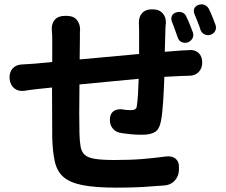

<svg xmlns="http://www.w3.org/2000/svg" viewBox="-20 -811 1040 882"><path d="M790 -754Q805 -759 818.5 -753Q832 -747 837 -732Q844 -719 852.5 -697Q861 -675 866 -662Q871 -647 864 -634.5Q857 -622 842 -616Q826 -612 813.5 -618Q801 -624 796 -640Q791 -654 783 -676.5Q775 -699 770 -711Q764 -725 769.5 -737.5Q775 -750 790 -754ZM893 -789Q908 -794 921.5 -787.5Q935 -781 941 -767Q948 -753 957 -730.5Q966 -708 970 -697Q975 -682 968.5 -669Q962 -656 946 -651Q932 -647 919 -653.5Q906 -660 901 -674Q897 -688 888 -710.5Q879 -733 874 -745Q867 -760 872.5 -772Q878 -784 893 -789ZM24 -449Q22 -478 37.5 -496Q53 -514 82 -515Q90 -515 107.5 -516.5Q125 -518 144 -519L220 -526V-627Q220 -639 219.5 -654Q219 -669 218 -673Q216 -702 231.5 -720Q247 -738 277 -738H288Q317 -738 332.5 -720Q348 -702 348 -673Q347 -669 347 -659.5Q347 -650 347 -634L346 -538L619 -563V-676Q619 -688 618.5 -694Q618 -700 618 -704Q617 -733 632.5 -750.5Q648 -768 676 -768H682Q711 -768 727 -750.5Q743 -733 742 -704Q742 -700 741.5 -700.5Q741 -701 741 -698Q741 -695 740 -682L737 -573L813 -579Q824 -580 834.5 -580Q845 -580 849 -581Q876 -583 892.5 -567.5Q909 -552 909 -524Q909 -497 892.5 -480Q876 -463 849 -463Q842 -463 831.5 -462.5Q821 -462 813 -462L735 -458Q733 -400 729.5 -345Q726 -290 720 -258Q713 -218 692.5 -205Q672 -192 633 -192Q607 -192 585 -194Q563 -196 537 -200Q513 -203 498.5 -220Q484 -237 485 -262Q485 -287 500 -299Q515 -311 540 -309Q548 -307 559.5 -306Q571 -305 578 -305Q593 -305 600.5 -309Q608 -313 609 -327Q612 -348 614 -380Q616 -412 617 -449Q551 -443 480 -436Q409 -429 345 -423Q344 -354 344 -291.5Q344 -229 345 -197Q346 -160 350.5 -136Q355 -112 370 -99Q385 -86 417.5 -81Q450 -76 506 -76Q580 -76 634.5 -80.5Q689 -85 741 -92Q770 -96 787 -81.5Q804 -67 802 -38V-30Q801 -1 782.5 19Q764 39 735 41Q686 45 636 48Q586 51 515 51Q418 51 359.5 39.5Q301 28 271.5 2Q242 -24 232 -68Q222 -112 220 -177L219 -409L152 -402Q128 -399 119 -398Q110 -397 93 -394Q65 -390 46 -405Q27 -420 24 -449Z"/></svg>

Font: Chiron GoRound TC
Style: Bold
Weight: 700
Designer: Ryoko NISHIZUKA 西塚涼子 (kana, bopomofo & ideographs); Paul D. Hunt (Latin, Greek & Cyrillic); Sandoll Communications 산돌커뮤니
Foundry: Adobe
Version: Version 1.000;hotconv 1.1.1;makeotfexe 2.6.0